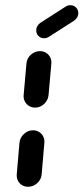

<svg xmlns="http://www.w3.org/2000/svg" viewBox="-20 -714 319 734"><path d="M87.4 0Q74.4 0 64.1 -6.3Q53.7 -12.6 48.3 -23.7Q43 -34.8 44.1 -47.8L54.4 -168.1Q56.3 -187.8 71.5 -201.9Q86.7 -215.9 106.3 -215.9Q119.3 -215.9 129.6 -209.4Q140 -203 145.4 -192Q150.7 -181.1 149.6 -168.1L139.3 -47.8Q137.8 -27.8 122.4 -13.9Q107 0 87.4 0ZM114.1 -302.6Q101.1 -302.6 90.7 -309.1Q80.4 -315.6 74.8 -326.5Q69.3 -337.4 70.4 -350.4L81.1 -471.1Q82.6 -490.7 97.8 -504.6Q113 -518.5 132.6 -518.5Q145.6 -518.5 155.9 -512.2Q166.3 -505.9 171.9 -495Q177.4 -484.1 176.3 -471.1L165.6 -350.4Q163.7 -330.7 148.7 -316.7Q133.7 -302.6 114.1 -302.6ZM148.5 -567.8Q135.6 -567.8 127 -576.5Q118.5 -585.2 118.5 -597.8Q118.5 -606.7 123 -614.4Q127.4 -622.2 134.8 -627L230.4 -688.5Q238.9 -694.1 249.3 -694.1Q261.9 -694.1 270.6 -685.4Q279.3 -676.7 279.3 -664.1Q279.3 -655.2 274.8 -647.4Q270.4 -639.6 263 -634.8L167 -573.3Q158.9 -567.8 148.5 -567.8Z"/></svg>

Font: 26F Galaxy Sans Extra Bold
Style: Italic
Weight: 800
Italic angle: -5°
Designer: C₂₉H₂₅N₃O₅
Version: Version 1.200